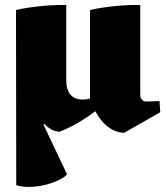

<svg xmlns="http://www.w3.org/2000/svg" viewBox="-20 -514 663 768"><path d="M45 227 44 -474Q64 -479 98 -484Q132 -489 171.5 -492Q211 -495 245 -494V-194Q245 -154 263 -134Q281 -114 317 -116Q341 -118 365.5 -128Q390 -138 415.5 -154Q441 -170 466 -188L467 -167Q427 -121 384 -86.5Q341 -52 299 -27Q257 -2 218 13Q199 12 182.5 2Q166 -8 148 -28L248 183Q240 194 218 205Q196 216 166.5 224Q137 232 105 233.5Q73 235 45 227ZM124 -17V-49H184V-17ZM477 17Q454 17 432 6Q410 -5 391.5 -25.5Q373 -46 359 -74L340 -77V-474Q360 -479 394 -484Q428 -489 467.5 -492Q507 -495 541 -494V-134Q541 -124 547 -116Q553 -108 565 -108Q577 -108 588.5 -108.5Q600 -109 618 -110L621 -65Z"/></svg>

Font: Eczar ExtraBold
Style: Regular
Weight: 800
Designer: Vaibhav Singh
Foundry: Rosetta Type Foundry
Version: Version 2.000